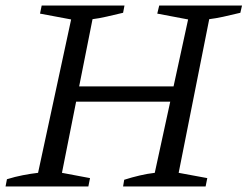

<svg xmlns="http://www.w3.org/2000/svg" viewBox="-27 -671 891 691"><path d="M416 0 420 -24Q448 -33 476 -39.5Q504 -46 530 -49L650 -601L539 -622L546 -651H844L838 -625Q801 -616 775.5 -610.5Q750 -605 726 -602L616 -49L719 -30L713 0ZM-7 0 -2 -26Q27 -35 55.5 -40.5Q84 -46 110 -49L229 -601L117 -622L123 -651H421L416 -625Q382 -617 356 -611Q330 -605 306 -602L196 -49L297 -30L291 0ZM208 -305 218 -360H639L628 -305Z"/></svg>

Font: Piazzolla 24pt
Style: Italic
Weight: 400
Italic angle: -11.3°
Designer: Juan Pablo del Peral
Foundry: Huerta Tipografica
Version: Version 2.005